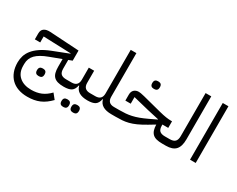

<svg xmlns="http://www.w3.org/2000/svg" viewBox="-126 -1303 2674 2170"><g transform="rotate(30 1211.0 -218.0)"><path d="M322 304Q256 304 202.5 285Q149 266 112 229.5Q75 193 55 140.5Q35 88 35 21Q35 -22 47.5 -63.5Q60 -105 90.5 -143.5Q121 -182 172 -217Q223 -252 299 -282L504 -362V-366L144 -379V-301H74V-378Q74 -423 103 -443.5Q132 -464 184 -461L565 -438V-306L517 -288V-176Q517 -126 539 -106Q561 -86 607 -86H642V-20L622 0Q576 0 544.5 -9Q513 -18 493.5 -37.5Q474 -57 465.5 -88.5Q457 -120 457 -166V-265L308 -209Q205 -171 157 -122Q109 -73 109 -1V23Q109 114 166.5 164Q224 214 322 214Q394 214 450 190.5Q506 167 557 114L611 181Q580 213 548 236.5Q516 260 481 275Q446 290 406.5 297Q367 304 322 304ZM313 37Q293 37 281 25.5Q269 14 269 -12Q269 -38 281 -49.5Q293 -61 313 -61H324Q344 -61 356 -49.5Q368 -38 368 -12Q368 14 356 25.5Q344 37 324 37Z M622 -66 642 -86H677Q762 -86 762 -171V-329H832V-171Q832 -86 917 -86H952V-20L932 0Q794 0 770 -98H765Q754 -43 722 -21.5Q690 0 622 0ZM856 200Q836 200 824 188.5Q812 177 812 151Q812 125 824 113.5Q836 102 856 102H867Q887 102 899 113.5Q911 125 911 151Q911 177 899 188.5Q887 200 867 200ZM727 200Q707 200 695 188.5Q683 177 683 151Q683 125 695 113.5Q707 102 727 102H738Q758 102 770 113.5Q782 125 782 151Q782 177 770 188.5Q758 200 738 200Z M932 -66 952 -86H987Q1072 -86 1072 -171V-740H1146V-171Q1146 -86 1231 -86H1266V-20L1246 0Q1104 0 1080 -98H1075Q1064 -43 1032 -21.5Q1000 0 932 0Z M1246 -66 1266 -86H1300Q1344 -86 1381.5 -89Q1419 -92 1458 -100.5Q1497 -109 1540.5 -125Q1584 -141 1639 -167L1731 -211V-215L1583 -248L1376 -299V-213H1306V-290Q1306 -332 1329.5 -353.5Q1353 -375 1389 -375Q1400 -375 1415.5 -372.5Q1431 -370 1464 -362L1708 -299Q1763 -285 1800 -279.5Q1837 -274 1864 -274H1880V-188H1804V-176Q1804 -126 1826 -106Q1848 -86 1894 -86H1929V-20L1909 0Q1865 0 1834 -8Q1803 -16 1783.5 -34.5Q1764 -53 1754.5 -82Q1745 -111 1744 -153L1666 -106Q1604 -69 1556 -47.5Q1508 -26 1466 -15.5Q1424 -5 1384.5 -2.5Q1345 0 1300 0H1246ZM1514 -489Q1494 -489 1482 -500.5Q1470 -512 1470 -538Q1470 -564 1482 -575.5Q1494 -587 1514 -587H1525Q1545 -587 1557 -575.5Q1569 -564 1569 -538Q1569 -512 1557 -500.5Q1545 -489 1525 -489Z M1909 -66 1929 -86H1958Q2006 -86 2027.5 -108Q2049 -130 2049 -178V-740H2123V-178Q2123 -86 2083.5 -43Q2044 0 1958 0H1909Z M2273 -740H2347V0H2273Z"/></g></svg>

Font: IBM Plex Sans Arabic
Style: Regular
Weight: 400
Designer: Mike Abbink, Paul van der Laan, Pieter van Rosmalen, Wael Morcos, Khajak Apelian
Foundry: Bold Monday
Version: Version 1.005